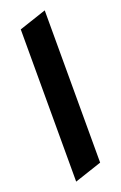

<svg xmlns="http://www.w3.org/2000/svg" viewBox="-140 -722 501 794"><g transform="rotate(-20 110.0 -325.0)"><path d="M50 30 170 -10V-680L50 -640Z"/></g></svg>

Font: Abibas
Style: Medium
Weight: 500
Version: Version 0.3